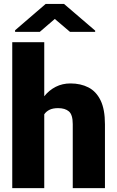

<svg xmlns="http://www.w3.org/2000/svg" viewBox="-20 -967 604 987"><path d="M207.5 -750V-472.2Q232.4 -503.4 266.6 -520.8Q300.8 -538.1 342.3 -538.1Q394.5 -538.1 434.6 -517.6Q474.6 -497.1 497.1 -450.9Q519.5 -404.8 519.5 -328.1V0H354V-329.1Q354 -377.4 334.2 -394.3Q314.5 -411.1 278.8 -411.1Q252 -411.1 234.9 -402.8Q217.8 -394.5 207.5 -379.4V0H43V-750ZM309.1 -946.8 469.2 -809.6V-803.2H339.8L261.7 -869.6L184.6 -803.2H57.6V-811.5L214.8 -946.8Z"/></svg>

Font: Vazirmatn UI Black
Style: Regular
Weight: 900
Designer: Saber Rastikerdar
Foundry: Saber Rastikerdar
Version: Version 33.003